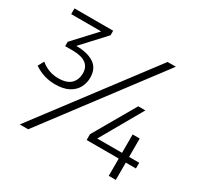

<svg xmlns="http://www.w3.org/2000/svg" viewBox="-150 -874 1077 1049"><g transform="rotate(30 388.0 -350.0)"><path d="M150 -286Q77 -286 17.5 -327L38 -364Q86.5 -323.5 148 -323.5Q202 -323.5 227 -347.8Q252 -372 253 -413.5Q253 -492 147 -494.5H94.5V-522L224.5 -662.5H35.5V-698.5H279.5V-670L146.5 -526Q217.5 -526 258.5 -499Q299.5 -472 299.5 -413.5Q299.5 -379.5 284 -350.5Q268.5 -321.5 235.5 -303.8Q202.5 -286 150 -286ZM146.5 0H93.5L622.5 -699.5H674.5ZM699.5 0H655V-109H452.5V-145.5L604.5 -409.5H649.5L498.5 -145H655V-261H699.5V-145H763.5V-109H699.5Z"/></g></svg>

Font: Argentum Novus Light
Style: Regular
Weight: 300
Designer: Julieta Ulanovsky (font) & Cristiano Sobral (main changes)
Foundry: Julieta Ulanovsky (font) & Cristiano Sobral (main changes)
Version: Version 3.00;November 27, 2020;FontCreator 13.0.0.2655 64-bi